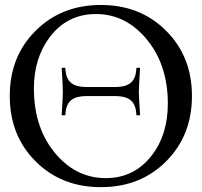

<svg xmlns="http://www.w3.org/2000/svg" viewBox="-20 -755 816 777"><path d="M446.8 -366.2H329.6Q289.6 -366.2 269.3 -350.6Q249 -335 245.6 -302.2L244.1 -288.6H229.5Q234.4 -363.3 234.4 -384.3Q234.4 -405.8 229.5 -480.5H244.1L245.6 -466.8Q249 -434.1 269.3 -418.5Q289.6 -402.8 329.6 -402.8H446.8Q486.8 -402.8 507.1 -418.5Q527.3 -434.1 530.8 -466.8L532.2 -480.5H546.9Q542 -405.8 542 -384.3Q542 -363.3 546.9 -288.6H532.2L530.8 -302.2Q527.3 -335 507.1 -350.6Q486.8 -366.2 446.8 -366.2ZM19.5 -366.7Q19.5 -526.4 124 -630.4Q228.5 -734.9 388.2 -734.9Q547.9 -734.9 652.3 -630.4Q756.8 -525.9 756.8 -366.7Q756.8 -206.5 652.3 -102.1Q548.3 2.4 388.2 2.4Q228.5 2.4 124 -102.1Q19.5 -206.5 19.5 -366.7ZM408.2 -34.2Q524.4 -34.2 595.7 -127.9Q659.2 -211.4 659.2 -335.9Q659.2 -498.5 566.9 -604Q483.9 -698.2 368.2 -698.2Q251.5 -698.2 180.7 -604Q117.2 -518.6 117.2 -397.5Q117.2 -231.9 209.5 -127.9Q291.5 -34.2 408.2 -34.2Z"/></svg>

Font: Flanker
Style: Regular
Weight: 400
Designer: Flanker
Foundry: Flanker
Version: Version 2.027